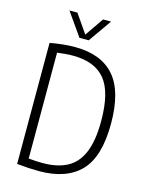

<svg xmlns="http://www.w3.org/2000/svg" viewBox="-137 -1030 865 1119"><g transform="rotate(15 295.0 -470.0)"><path d="M211 5.5Q152.5 5.5 76.5 -2V-732.5Q111.5 -739 150 -743.2Q188.5 -747.5 227 -747.5Q385.5 -747.5 465 -656Q544.5 -564.5 544.5 -370Q544.5 -170 459.8 -82.2Q375 5.5 211 5.5ZM219.5 -45.5Q308 -45.5 367 -77.5Q426 -109.5 455.5 -180.8Q485 -252 485 -370Q485 -544 422.5 -620Q360 -696 228.5 -696Q206.5 -696 182 -694Q157.5 -692 133.5 -688.5V-50Q157 -47.5 177.8 -46.5Q198.5 -45.5 219.5 -45.5ZM237 -806 139.5 -945H187.5L265 -833L342.5 -945H390.5L293 -806Z"/></g></svg>

Font: Encode Sans Condensed Condensed Light
Style: Regular
Weight: 300
Width: 3
Designer: Multiple Designers
Foundry: Impallari Type
Version: Version 3.000; ttfautohint (v1.8.3) -l 8 -r 50 -G 200 -x 14 